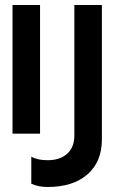

<svg xmlns="http://www.w3.org/2000/svg" viewBox="-20 -734 457 767"><path d="M140 -714V-200H30V-714ZM105 -108Q130 -94 170 -94Q220 -94 248.5 -120Q277 -146 277 -192V-714H387V-177Q387 -88 329.5 -37.5Q272 13 169 13Q134 13 105 0Z"/></svg>

Font: Non Bureau Medium
Style: Regular
Weight: 500
Designer: Jona Saucedo
Foundry: Non Foundry
Version: Version 1.000; ttfautohint (v1.8.4)